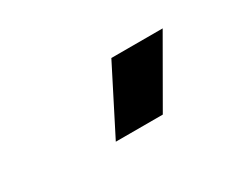

<svg xmlns="http://www.w3.org/2000/svg" viewBox="-39 -920 577 460"><g transform="rotate(-30 250.0 -690.5)"><path d="M315 -601H185L276 -780H418Z"/></g></svg>

Font: Tanohe Sans SemiBold
Style: Regular
Weight: 600
Designer: Village Type and Design LLC & Cristiano Sobral
Foundry: Cooper Hewitt Smithsonian Design Museum
Version: Version 1.00;September 29, 2021;FontCreator 13.0.0.2655 64-b